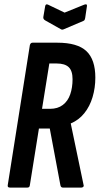

<svg xmlns="http://www.w3.org/2000/svg" viewBox="-20 -848 451 868"><path d="M25 0Q13 0 15 -11L115 -644Q118 -655 127 -655H239Q330 -655 370.5 -617Q411 -579 411 -497Q411 -451 398.5 -409Q386 -367 361 -336Q336 -305 300 -290V-289L358 -11Q360 -7 356.5 -3.5Q353 0 348 0H264Q255 0 253 -11L205 -267H156L115 -11Q114 0 104 0ZM170 -356H206Q241 -356 264 -373.5Q287 -391 297.5 -421.5Q308 -452 308 -490Q308 -528 290.5 -544.5Q273 -561 236 -561H203ZM361 -827Q375 -832 373 -820L365 -766Q364 -761 362.5 -758Q361 -755 356 -753L269 -716Q261 -712 255 -716L184 -756Q174 -762 176 -772L184 -819Q186 -832 197 -827L272 -791Z"/></svg>

Font: Sofia Sans Extra Condensed
Style: Bold Italic
Weight: 700
Italic angle: -9°
Designer: Botio Nikoltchev, Ani Petrova
Foundry: lettersoup
Version: Version 4.101